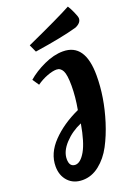

<svg xmlns="http://www.w3.org/2000/svg" viewBox="-179 -1000 783 1108"><g transform="rotate(-20 213.0 -446.0)"><path d="M273 -698Q409 -698 409 -501Q409 -368 365 -228Q342 -155 310.5 -95.5Q279 -36 231.5 1.5Q184 39 128.5 39Q73 39 40 3.5Q7 -32 7 -88Q7 -168 72.5 -236Q138 -304 239 -350Q253 -427 253 -494.5Q253 -562 240 -587Q227 -612 202.5 -612Q178 -612 144 -599Q110 -586 79 -564L52 -604Q94 -641 155.5 -669.5Q217 -698 273 -698ZM119 -58Q151 -59 180.5 -110.5Q210 -162 229 -272Q168 -246 125 -199.5Q82 -153 82 -105.5Q82 -58 119 -58ZM426 -846Q426 -818 389 -802Q298 -776 127 -750L106 -796Q316 -891 389 -931Q400 -915 413 -885.5Q426 -856 426 -846Z"/></g></svg>

Font: Oleo Script Swash Caps
Style: Regular
Weight: 400
Designer: Soytutype
Foundry: Soytutype
Version: Version 1.002